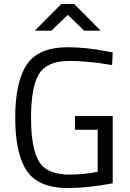

<svg xmlns="http://www.w3.org/2000/svg" viewBox="-20 -943 656 971"><path d="M359 -287V-356H550V-16Q424 8 325 8Q174 8 115.5 -79Q57 -166 57 -347.5Q57 -529 115.5 -616.5Q174 -704 323 -704Q416 -704 516 -684L550 -678L547 -614Q423 -635 332 -635Q217 -635 177 -568.5Q137 -502 137 -347.5Q137 -193 177 -126.5Q217 -60 331 -60Q401 -60 474 -74V-287ZM156 -788 290 -923H355L489 -788H405L323 -868L240 -788Z"/></svg>

Font: Titillium Web
Style: Regular
Weight: 400
Version: Version 1.002;PS 57.000;hotconv 1.0.70;makeotf.lib2.5.55311